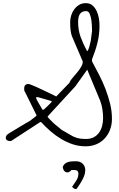

<svg xmlns="http://www.w3.org/2000/svg" viewBox="-20 -958 773 1252"><path d="M242.2 -162.1 51.8 -38.1H45.9Q36.1 -38.1 26.9 -43Q17.6 -47.9 17.6 -59.6Q17.6 -67.4 22 -73.7Q26.4 -80.1 33.2 -85Q41 -90.8 61.5 -102.5Q82 -114.3 104.5 -128.4Q127 -142.6 147.9 -154.3Q168.9 -166 176.8 -170.9Q180.7 -174.8 188.5 -180.2Q196.3 -185.5 202.6 -190.9Q209 -196.3 213.9 -200.2Q218.8 -204.1 218.8 -205.1L143.6 -357.4Q138.7 -364.3 138.2 -368.7Q137.7 -373 137.7 -380.9Q137.7 -410.2 166 -410.2Q169.9 -410.2 184.1 -404.8Q198.2 -399.4 218.8 -390.1Q239.3 -380.9 261.7 -370.1Q284.2 -359.4 302.7 -350.6Q321.3 -341.8 334 -335.4Q346.7 -329.1 346.7 -329.1L433.6 -418.9Q436.5 -430.7 450.7 -447.3Q464.8 -463.9 480.5 -482.4Q496.1 -501 507.8 -520Q519.5 -539.1 519.5 -554.7V-557.6L452.1 -714.8Q442.4 -737.3 439.9 -763.2Q437.5 -789.1 437.5 -814.5Q437.5 -835.9 444.3 -857.9Q451.2 -879.9 464.4 -897.5Q477.5 -915 496.1 -926.3Q514.6 -937.5 540 -937.5Q566.4 -937.5 583.5 -922.4Q600.6 -907.2 610.8 -884.8Q621.1 -862.3 625 -837.4Q628.9 -812.5 628.9 -792Q628.9 -733.4 615.7 -680.2Q602.5 -627 580.1 -571.3V-557.6Q602.5 -515.6 626 -470.7Q649.4 -425.8 668 -377.4Q686.5 -329.1 698.2 -280.8Q710 -232.4 710 -183.6Q710 -145.5 697.8 -112.8Q685.5 -80.1 663.1 -55.7Q640.6 -31.2 608.9 -17.6Q577.1 -3.9 538.1 -3.9Q494.1 -3.9 454.6 -17.1Q415 -30.3 378.4 -52.2Q341.8 -74.2 309.1 -102.5Q276.4 -130.9 248 -162.1ZM291 -195.3Q291 -194.3 296.4 -188.5Q301.8 -182.6 309.1 -175.3Q316.4 -168 324.2 -160.2Q332 -152.3 337.9 -147.5Q340.8 -144.5 348.1 -139.2Q355.5 -133.8 362.8 -127.4Q370.1 -121.1 376.5 -115.7Q382.8 -110.4 384.8 -109.4Q390.6 -106.4 402.3 -99.6Q414.1 -92.8 425.8 -85.9Q437.5 -79.1 448.2 -73.2Q459 -67.4 460.9 -66.4Q483.4 -56.6 502.4 -54.2Q521.5 -51.8 541 -51.8Q570.3 -51.8 591.3 -63Q612.3 -74.2 626 -93.3Q639.6 -112.3 646 -137.2Q652.3 -162.1 652.3 -187.5Q652.3 -214.8 647.9 -244.1Q643.6 -273.4 633.8 -299.8L548.8 -503.9L471.7 -395.5L291 -199.2ZM214.8 -324.2Q214.8 -322.3 216.3 -316.9Q217.8 -311.5 218.8 -309.6Q222.7 -302.7 229 -291Q235.4 -279.3 241.7 -269Q248 -258.8 252.4 -250.5Q256.8 -242.2 257.8 -242.2H261.7Q264.6 -242.2 273.4 -250.5Q282.2 -258.8 292 -268.1Q301.8 -277.3 309.6 -285.6Q317.4 -293.9 318.4 -294.9L313.5 -299.8L228.5 -324.2ZM489.3 -815.4Q489.3 -760.7 505.9 -716.3Q522.5 -671.9 547.9 -624Q552.7 -627 556.6 -636.2Q560.5 -645.5 563.5 -656.7Q566.4 -668 568.4 -677.7Q570.3 -687.5 571.3 -689.5Q571.3 -691.4 572.8 -699.2Q574.2 -707 575.2 -717.3Q576.2 -727.5 577.6 -737.3Q579.1 -747.1 580.1 -752V-754.9Q580.1 -758.8 579.6 -779.3Q579.1 -799.8 576.2 -823.7Q573.2 -847.7 565.4 -866.7Q557.6 -885.7 542 -885.7Q526.4 -885.7 515.6 -879.9Q504.9 -874 499.5 -864.3Q494.1 -854.5 491.7 -841.8Q489.3 -829.1 489.3 -815.4ZM449.8 260.7Q457.4 248.6 465 238.2Q472.6 227.7 478.1 218.6Q483.6 209.5 487.4 198.7Q491.2 187.8 491.2 173.1Q491.2 163.5 485.3 157Q479.4 150.5 462.5 150.5Q451.5 150.5 450.2 150.5Q448.9 150.5 447.2 149.7Q432.9 165.3 422.3 166.1Q411.8 167 404.6 161.8Q397.4 156.6 393.6 147.5Q389.8 138.4 388.9 133.2Q391.5 121 399.9 112.8Q408.4 104.5 419.8 100.2Q431.2 95.9 444.7 94.6Q458.2 93.3 472.6 93.3Q503 93.3 519.5 109.7Q536 126.2 536 151.4Q536 170.5 528.8 189.1Q521.6 207.8 510.6 226Q508.1 231.2 502.6 239.5Q497.1 247.7 492 255.5Q487 263.3 482.7 269Q478.5 274.6 477.7 274.6H467.5Z"/></svg>

Font: Cedarville Cursive
Style: Regular
Weight: 400
Designer: Kimberly Geswein
Foundry: Kimberly Geswein
Version: Version 1.001 2010